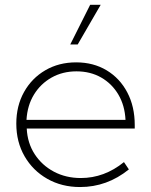

<svg xmlns="http://www.w3.org/2000/svg" viewBox="-20 -752 615 782"><path d="M504.9 -62Q416 9.8 306.2 9.8Q231.4 9.8 172.6 -23.7Q113.8 -57.1 80.1 -115.5Q46.4 -173.8 46.4 -248.5Q46.4 -320.8 77.9 -377.2Q109.4 -433.6 164.6 -465.8Q219.7 -498 290 -498Q360.4 -498 414.3 -465.6Q468.3 -433.1 498.5 -375.5Q528.8 -317.9 528.8 -242.7V-228.5H88.9Q91.8 -169.4 121.3 -124Q150.9 -78.6 199.7 -52.7Q248.5 -26.9 309.1 -26.9Q404.8 -26.9 484.9 -91.8ZM87.9 -263.7H491.2Q488.3 -322.3 462.2 -366.7Q436 -411.1 392.1 -436.3Q348.1 -461.4 291.5 -461.4Q234.9 -461.4 189.9 -436Q145 -410.6 118.2 -366.5Q91.3 -322.3 87.9 -263.7ZM296.4 -570.8H266.1L347.2 -732.4H390.1Z"/></svg>

Font: Kumbh Sans ExtraLight
Style: Regular
Weight: 250
Version: Version 1.005